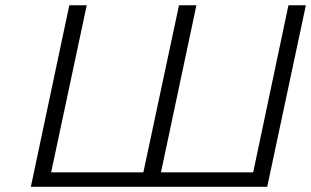

<svg xmlns="http://www.w3.org/2000/svg" viewBox="-20 -715 1191 735"><path d="M98.1 0 245.1 -693.8 246.1 -694.8H312L175.8 -55.2H528.8L665 -693.8V-694.8H731.9L596.2 -55.2H949.2L1084 -693.8L1085 -694.8H1150.9L1002.9 0Z"/></svg>

Font: CMU Bright
Style: Oblique
Weight: 500
Italic angle: -12°
Version: Version 0.7.0